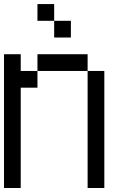

<svg xmlns="http://www.w3.org/2000/svg" viewBox="-20 -937 623 957"><path d="M0 0V-666.7H83.3V-583.3H166.7V-500H83.3V0ZM250 -916.7V-833.3H166.7V-916.7ZM166.7 -583.3V-666.7H416.7V-583.3ZM250 -833.3H333.3V-750H250ZM416.7 0V-583.3H500V0Z"/></svg>

Font: Galmuri11 Regular
Style: Regular
Weight: 400
Designer: Minseo Lee (Quiple)
Version: Version 2.356;hotconv 1.1.0;makeotfexe 2.6.0 DEVELOPMENT